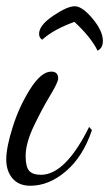

<svg xmlns="http://www.w3.org/2000/svg" viewBox="-25 -568 349 614"><path d="M-5 -58Q-5 -97 16 -163Q37 -229 72 -284Q107 -339 139 -339Q161 -339 161 -317Q161 -305 135 -262Q109 -219 83 -164.5Q57 -110 57 -69Q57 -34 68.5 -21.5Q80 -9 106 -9Q184 -9 260 -162L269 -152Q241 -68 186.5 -21Q132 26 72 26Q35 26 15 2.5Q-5 -21 -5 -58ZM100 -460Q100 -487 145 -517.5Q190 -548 214 -548Q238 -548 271 -508.5Q304 -469 304 -437Q304 -414 287 -406Q266 -449 213 -498Q146 -474 110 -441Q100 -447 100 -460Z"/></svg>

Font: DancingScriptRegular
Style: Regular
Weight: 400
Designer: Pablo Impallari
Foundry: Pablo Impallari. www.impallari.com
Version: Version 1.002